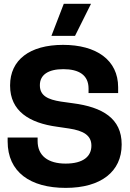

<svg xmlns="http://www.w3.org/2000/svg" viewBox="-20 -944 661 980"><path d="M315.5 15C495.5 15 601 -68.5 601 -205.5V-207.5C601 -339.5 503 -397.5 352 -417L291 -425.5C224 -436 183.5 -455.5 183.5 -508.5V-509.5C183.5 -561.5 225.5 -591 303 -591C382 -591 432 -561.5 432 -492V-469H583V-498.5C583 -638 471.5 -715 302 -715C131.5 -715 31.5 -638 31.5 -508.5V-506.5C31.5 -377.5 129.5 -316 272 -297L333 -288C405 -277 446.5 -253.5 446.5 -201V-200C446.5 -146 405 -109 315 -109C226 -109 172 -148.5 172 -224V-242H19V-222C19 -66 134 15 315.5 15ZM305.5 -924.5 242.5 -761H363L444.5 -924.5Z"/></svg>

Font: MCL Standard Bold
Style: Regular
Weight: 700
Designer: Květoslav Bartoš
Foundry: Florian Karsten
Version: Version 1.001;Glyphs 3.2.3 (3260)